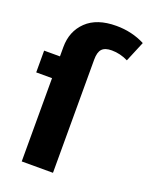

<svg xmlns="http://www.w3.org/2000/svg" viewBox="-142 -835 716 912"><g transform="rotate(20 215.5 -379.5)"><path d="M431 -725 388 -622Q348 -642 305 -642Q271 -642 256 -626Q241 -610 241 -572V0H83V-421H3V-531H83V-578Q83 -658 135.5 -708.5Q188 -759 286 -759Q365 -759 431 -725Z"/></g></svg>

Font: Fira Sans BGR
Style: Bold
Weight: 700
Designer: bBox Type GmbH & Carrois Corporate GbR & Edenspiekermann AG
Foundry: bBox Type GmbH & Carrois Corporate GbR & Edenspiekermann AG
Version: Version 4.301